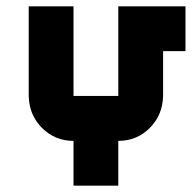

<svg xmlns="http://www.w3.org/2000/svg" viewBox="-20 -587 606 607"><path d="M495.6 -425.3V-283.2Q494.1 -223.1 453.4 -182.4Q412.6 -141.6 354 -141.6V0H212.4V-141.6Q153.8 -141.6 113 -182.4Q72.3 -223.1 70.8 -283.2V-566.9H212.4V-283.7H354V-566.4L353.5 -566.9H566.4V-425.3Z"/></svg>

Font: Blazma
Style: Regular
Weight: 400
Designer: GGBotNet
Version: 1.00